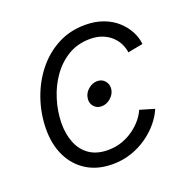

<svg xmlns="http://www.w3.org/2000/svg" viewBox="-104 -649 756 762"><g transform="rotate(-20 273.5 -268.5)"><path d="M284.2 -220.7Q263.7 -220.7 251.5 -235.4Q239.3 -250 242.7 -270.5Q245.6 -291 262.9 -305.9Q280.3 -320.8 300.8 -320.8Q321.3 -320.8 333.5 -305.9Q345.7 -291 342.8 -270.5Q339.4 -250 322 -235.4Q304.7 -220.7 284.2 -220.7ZM247.6 10.3Q184.6 10.3 138.9 -17.8Q93.3 -45.9 68.8 -96.4Q44.4 -147 45.4 -213.9Q46.4 -276.9 66.9 -336.4Q87.4 -396 125 -443.6Q162.6 -491.2 214.8 -519Q267.1 -546.9 332 -546.9Q374 -546.9 407.7 -534.4Q441.4 -522 465.3 -500.5Q489.3 -479 503.4 -452.6Q517.6 -426.3 520.5 -397.9L456.5 -385.7Q454.6 -403.3 446 -421.4Q437.5 -439.5 422.1 -454.3Q406.7 -469.2 384 -478.5Q361.3 -487.8 330.6 -487.8Q279.3 -487.8 239 -463.9Q198.7 -439.9 170.4 -400.1Q142.1 -360.4 127 -311.5Q111.8 -262.7 110.8 -213.4Q110.4 -165.5 125.5 -128.2Q140.6 -90.8 171.6 -69.8Q202.6 -48.8 249 -48.8Q281.2 -48.8 308.8 -58.6Q336.4 -68.4 358.4 -84.5Q380.4 -100.6 395.8 -119.4Q411.1 -138.2 418.9 -156.7L480 -138.7Q468.3 -110.4 446 -83.7Q423.8 -57.1 393.6 -35.9Q363.3 -14.6 326.4 -2.2Q289.6 10.3 247.6 10.3Z"/></g></svg>

Font: Inter 18pt Light
Style: Italic
Weight: 300
Italic angle: -9.3988°
Designer: Rasmus Andersson
Foundry: rsms
Version: Version 4.001;git-66647c0bb